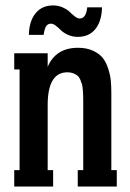

<svg xmlns="http://www.w3.org/2000/svg" viewBox="-20 -684 477 704"><path d="M167 -597.2Q155.3 -597.2 149.2 -587.9Q143.1 -578.6 140.1 -556.2H85.9Q86.9 -606.4 110.4 -635.3Q133.8 -664.1 174.8 -664.1Q194.3 -664.1 210.7 -656.5Q227.1 -648.9 235.8 -640.1Q244.6 -631.3 254.4 -623.8Q264.2 -616.2 272 -616.2Q295.9 -616.2 299.8 -657.2H354Q353 -606.4 329.8 -577.6Q306.6 -548.8 265.1 -548.8Q245.6 -548.8 229 -556.4Q212.4 -564 203.6 -573Q194.8 -582 184.8 -589.6Q174.8 -597.2 167 -597.2ZM388.2 -344.2V-60.1H408.2V0H265.1V-60.1H285.2V-312Q285.2 -326.2 284.9 -333.7Q284.7 -341.3 283.7 -354.7Q282.7 -368.2 280.5 -375.5Q278.3 -382.8 274.2 -392.3Q270 -401.9 263.9 -406.7Q257.8 -411.6 248.5 -415.3Q239.3 -418.9 227.1 -418.9Q154.8 -418.9 154.8 -298.8V-60.1H174.8V0H32.2V-60.1H51.8V-429.2H32.2V-488.8H154.8V-439Q184.6 -508.8 266.1 -508.8Q297.9 -508.8 321 -498Q344.2 -487.3 356.7 -471.7Q369.1 -456.1 376.7 -432.4Q384.3 -408.7 386.2 -388.9Q388.2 -369.1 388.2 -344.2Z"/></svg>

Font: Margherita Bold
Style: Regular
Weight: 700
Designer: James Puckett
Foundry: Dunwich Type Founders
Version: Version 1.008;hotconv 1.0.109;makeotfexe 2.5.65596